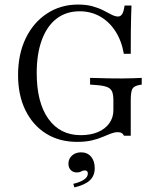

<svg xmlns="http://www.w3.org/2000/svg" viewBox="-20 -602 704 830"><path d="M312.9 11.3Q236.3 11.3 179 -24.6Q121.8 -60.5 89.9 -125.4Q58.1 -190.3 58.1 -277.4Q58.1 -367.7 91.1 -436.3Q124.2 -504.8 183.1 -543.5Q241.9 -582.3 317.7 -582.3Q354 -582.3 381 -574.6Q408.1 -566.9 427.8 -556.5Q447.6 -546 462.9 -538.3Q478.2 -530.6 490.3 -530.6Q501.6 -530.6 508.5 -541.9Q515.3 -553.2 518.5 -578.2H548.4Q547.6 -558.1 546.8 -531.5Q546 -504.8 545.6 -466.1Q545.2 -427.4 545.2 -369.4H515.3Q505.6 -425.8 479 -466.9Q452.4 -508.1 412.9 -530.6Q373.4 -553.2 324.2 -553.2Q266.1 -553.2 224.6 -521.4Q183.1 -489.5 160.9 -429.4Q138.7 -369.4 138.7 -286.3Q138.7 -158.9 189.1 -88.3Q239.5 -17.7 329 -17.7Q371.8 -17.7 403.2 -31Q434.7 -44.4 452.4 -69Q470.2 -93.5 470.2 -125.8V-166.9Q470.2 -191.9 464.9 -205.2Q459.7 -218.5 444.8 -225Q429.8 -231.5 401.6 -233.9L369.4 -236.3V-265.3Q383.9 -265.3 405.6 -264.5Q427.4 -263.7 452 -263.3Q476.6 -262.9 500.8 -262.9H508.1Q529 -262.9 552 -263.7Q575 -264.5 592.7 -265.3V-236.3L583.1 -234.7Q559.7 -230.6 552.4 -218.1Q545.2 -205.6 545.2 -166.9V-15.3H516.1Q512.1 -23.4 506 -27Q500 -30.6 488.7 -30.6Q475.8 -30.6 459.3 -24.6Q442.7 -18.5 422.6 -9.7Q402.4 -0.8 375.8 5.2Q349.2 11.3 312.9 11.3ZM301.6 208.1 296.8 192.7Q327.4 185.5 343.5 174.2Q359.7 162.9 359.7 148.4Q359.7 134.7 346.8 134.7Q337.9 134.7 331 139.1Q324.2 143.5 312.1 143.5Q296 143.5 285.9 133.1Q275.8 122.6 275.8 105.6Q275.8 84.7 291.1 70.6Q306.5 56.5 330.6 56.5Q357.3 56.5 373.4 75Q389.5 93.5 389.5 125Q389.5 158.1 368.1 177.8Q346.8 197.6 301.6 208.1Z"/></svg>

Font: Playfair 5pt SemiExpanded Light Light
Style: Regular
Weight: 300
Version: Version 2.203